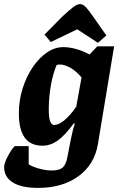

<svg xmlns="http://www.w3.org/2000/svg" viewBox="-64 -743 594 937"><path d="M122 174Q41 174 -1.5 147.5Q-44 121 -44 71Q-44 61 -37 43.5Q-30 26 -20 8.5Q-10 -9 -1 -20.5Q8 -32 12 -30H76V59Q97 72 129 80.5Q161 89 189 89Q225 89 241.5 75Q258 61 265 23Q275 -31 281.5 -62.5Q288 -94 292.5 -111Q297 -128 301 -139L297 -142Q252 -81 217 -56.5Q182 -32 143 -32Q85 -32 56.5 -71.5Q28 -111 28 -190Q28 -252 46 -310Q64 -368 95 -414Q126 -460 164.5 -486.5Q203 -513 245 -513Q274 -513 307 -504Q340 -495 373 -477L411 -517H493L414 -41Q398 59 319.5 116.5Q241 174 122 174ZM200 -133Q222 -133 249.5 -155.5Q277 -178 308 -222L334 -365Q306 -398 278 -413Q250 -428 231 -428Q222 -428 218.5 -427.5Q215 -427 212 -425Q204 -406 197 -382Q190 -358 185 -330.5Q180 -303 177 -272.5Q174 -242 174 -210Q174 -165 181.5 -149Q189 -133 200 -133ZM414 -534 313 -600 184 -538 153 -574 241 -663Q273 -693 293 -708Q313 -723 326 -723Q341 -723 355 -708Q369 -693 387 -667L455 -570Z"/></svg>

Font: Faustina ExtraBold
Style: Italic
Weight: 800
Italic angle: -8°
Designer: Alfonso Garcia
Foundry: http://www.omnibus-type.com
Version: Version 1.200